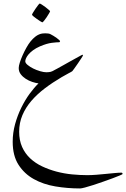

<svg xmlns="http://www.w3.org/2000/svg" viewBox="-20 -604 713 1086"><path d="M673.3 380.4Q673.3 381.8 657.7 388.4Q642.1 395 617.9 404.1Q593.8 413.1 564.5 423.3Q535.2 433.6 508.3 442.4Q481.4 451.2 460.9 456.5Q440.4 461.9 433.1 461.9Q361.3 461.9 293.2 450.4Q225.1 439 171.1 408.9Q117.2 378.9 84.5 327.6Q51.8 276.4 51.8 197.8Q51.8 147.5 65.4 97.9Q79.1 48.3 100.8 4.4Q122.6 -39.6 148.2 -74.5Q173.8 -109.4 197.8 -132.3Q182.1 -134.3 162.6 -140.6Q143.1 -147 126 -158Q108.9 -168.9 97.4 -184.1Q85.9 -199.2 85.9 -219.2Q85.9 -231 92 -250.2Q98.1 -269.5 107.7 -291Q117.2 -312.5 128.9 -333.5Q140.6 -354.5 152.3 -369.1Q166 -385.7 178 -395.3Q189.9 -404.8 200.7 -409.2Q211.4 -413.6 220.5 -414.6Q229.5 -415.5 235.4 -415.5Q243.2 -415.5 251.7 -414.6Q260.3 -413.6 265.6 -410.6Q273.4 -406.7 283 -400.9Q292.5 -395 300.5 -389.2Q308.6 -383.3 314.2 -378.2Q319.8 -373 319.8 -370.6Q319.8 -369.1 318.8 -368.2Q317.4 -365.7 315.9 -365.2Q301.8 -365.2 273.4 -361.8Q245.1 -358.4 206.1 -341.8Q182.6 -331.5 167 -319.8Q151.4 -308.1 141.8 -296.9Q132.3 -285.6 127.7 -275.4Q123 -265.1 123 -257.3Q123 -247.6 136.2 -236.6Q149.4 -225.6 168.2 -216.3Q187 -207 207.3 -201.2Q227.5 -195.3 241.7 -195.3Q245.6 -195.3 256.1 -196Q266.6 -196.8 275.9 -201.2Q288.1 -207.5 304.9 -216.6Q321.8 -225.6 340.3 -236.3Q358.9 -247.1 377.7 -257.3Q396.5 -267.6 411.4 -275.9Q426.3 -284.2 435.8 -289.3Q445.3 -294.4 445.8 -294.4Q449.2 -294.4 449.2 -290.5Q449.2 -288.6 440.4 -275.1Q431.6 -261.7 420.9 -245.8Q410.2 -230 400.4 -216.6Q390.6 -203.1 389.2 -201.7Q385.3 -198.2 367.9 -189.5Q350.6 -180.7 328.6 -167.5Q276.9 -137.2 233.2 -104Q189.5 -70.8 157.2 -33.2Q125 4.4 106.7 47.6Q88.4 90.8 88.4 141.1Q88.4 189.9 105 227.1Q121.6 264.2 150.6 291.5Q179.7 318.8 218 336.9Q256.3 355 299.3 366.5Q342.3 377.9 387 382.3Q431.6 386.7 473.6 386.7Q497.6 386.7 525.4 384.5Q553.2 382.3 579.6 379.6Q606 377 628.9 374.8Q651.9 372.6 666.5 372.6Q673.3 372.6 673.3 380.4ZM263.2 -540.5Q263.2 -538.1 257.3 -528.1Q251.5 -518.1 244.1 -506.8Q236.8 -495.6 229.2 -486.6Q221.7 -477.5 219.2 -477.5Q217.8 -477.5 208.5 -483.4Q199.2 -489.3 188.7 -496.6Q178.2 -503.9 169.7 -511Q161.1 -518.1 161.1 -521Q161.1 -523.4 167.2 -533.4Q173.3 -543.5 180.9 -554.7Q188.5 -565.9 195.6 -575Q202.6 -584 204.6 -584Q207 -584 216.8 -577.9Q226.6 -571.8 236.8 -564Q247.1 -556.2 255.1 -549.1Q263.2 -542 263.2 -540.5Z"/></svg>

Font: Accordance
Style: Regular
Weight: 400
Version: Version 1.1 (build May 11, 2018) Miklal Software Solutions, 